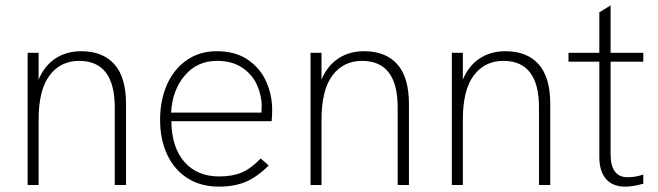

<svg xmlns="http://www.w3.org/2000/svg" viewBox="-20 -690 2453 716"><path d="M83 -493H124V-393Q145 -444 186 -471.5Q227 -499 283 -499Q363 -499 406.5 -450.5Q450 -402 450 -302V0H408V-289Q408 -463 275 -463Q206 -463 165 -409Q124 -355 124 -243V0H83Z M577 -243Q577 -316 602.5 -374Q628 -432 676 -465.5Q724 -499 788 -499Q859 -499 905.5 -466.5Q952 -434 973.5 -384Q995 -334 995 -280Q995 -258 993 -238H619Q620 -141 667.5 -86.5Q715 -32 797 -32Q847 -32 882 -47Q917 -62 952 -99L982 -73Q939 -30 896.5 -12Q854 6 796 6Q728 6 678.5 -26Q629 -58 603 -114.5Q577 -171 577 -243ZM955 -270 956 -293Q956 -334 938.5 -373Q921 -412 883.5 -437.5Q846 -463 789 -463Q716 -463 669.5 -409Q623 -355 618 -270Z M1138 -493H1179V-393Q1200 -444 1241 -471.5Q1282 -499 1338 -499Q1418 -499 1461.5 -450.5Q1505 -402 1505 -302V0H1463V-289Q1463 -463 1330 -463Q1261 -463 1220 -409Q1179 -355 1179 -243V0H1138Z M1665 -493H1706V-393Q1727 -444 1768 -471.5Q1809 -499 1865 -499Q1945 -499 1988.5 -450.5Q2032 -402 2032 -302V0H1990V-289Q1990 -463 1857 -463Q1788 -463 1747 -409Q1706 -355 1706 -243V0H1665Z M2215 -105V-460H2100V-493H2215V-644L2257 -670V-493H2379V-460H2257V-115Q2257 -29 2321 -29Q2349 -29 2379 -39V-5Q2341 6 2311 6Q2265 6 2240 -22.5Q2215 -51 2215 -105Z"/></svg>

Font: Hanken Grotesk ExtraLight
Style: Regular
Weight: 200
Designer: Alfredo Marco Pradil
Foundry: Hanken Design Co.
Version: Version 3.014